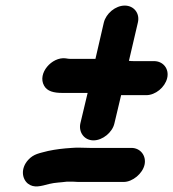

<svg xmlns="http://www.w3.org/2000/svg" viewBox="-20 -630 621 688"><path d="M498 -40C505 -72 483 -100 451 -100H302C282 -100 256 -102 237 -100C206 -98 180 -95 152 -89C122 -81 101 -79 81 -57C53 -26 59 11 80 28C102 45 126 37 157 29C177 24 197 24 219 21H242C253 22 264 22 274 22H423C455 22 491 -8 498 -40ZM352 -549 322 -419H232C228 -419 220 -420 215 -421C166 -427 113 -367 138 -323C149 -303 172 -297 204 -297H294L268 -188C261 -156 282 -127 315 -127C348 -127 383 -156 390 -188L414 -289H504C537 -289 571 -317 579 -350C587 -383 565 -411 532 -411H462C455 -411 449 -411 442 -412L474 -549C482 -582 460 -610 427 -610C394 -610 360 -582 352 -549Z"/></svg>

Font: Electronic
Style: TiIt
Weight: 900
Version: Version 1.011